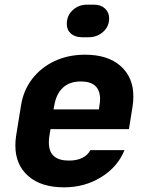

<svg xmlns="http://www.w3.org/2000/svg" viewBox="-20 -795 640 825"><path d="M553 -381Q553 -361 550 -340L534 -240H197L192 -210Q190 -200 190 -182Q190 -105 276 -105Q311 -105 334.5 -117Q358 -129 368 -150H515Q486 -78 415 -34Q344 10 255 10Q157 10 101.5 -38.5Q46 -87 46 -170Q46 -189 49 -210L70 -340Q80 -406 118 -455.5Q156 -505 214.5 -532.5Q273 -560 346 -560Q443 -560 498 -511.5Q553 -463 553 -381ZM210 -325H405L407 -340Q410 -355 410 -369Q410 -445 327 -445Q279 -445 250 -418Q221 -391 213 -340ZM332 -635Q303 -635 285 -650.5Q267 -666 267 -692Q267 -728 292.5 -751.5Q318 -775 354 -775H384Q413 -775 431 -758.5Q449 -742 449 -716Q449 -681 423 -658Q397 -635 361 -635Z"/></svg>

Font: JetBrains Mono Extra Bold
Style: Italic
Weight: 800
Italic angle: -9°
Monospace: yes
Designer: Philipp Nurullin, Konstantin Bulenkov
Foundry: JetBrains
Version: 2.002